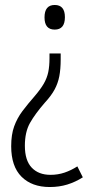

<svg xmlns="http://www.w3.org/2000/svg" viewBox="-20 -557 370 772"><path d="M224 -318Q224 -279 218.5 -250.5Q213 -222 199.5 -197Q186 -172 161 -145Q121 -99 100.5 -62.5Q80 -26 80 29Q80 88 107.5 117Q135 146 183 146Q213 146 239.5 137Q266 128 291 112L313 156Q283 175 250.5 185Q218 195 180 195Q108 195 66.5 153.5Q25 112 25 31Q25 -16 37 -49Q49 -82 70 -110Q91 -138 119 -170Q143 -198 156 -220.5Q169 -243 174 -267Q179 -291 179 -323V-342H224ZM241 -488Q241 -438 200 -438Q159 -438 159 -487Q159 -537 200 -537Q241 -537 241 -488Z"/></svg>

Font: Noto Sans Tamil Condensed Light
Style: Regular
Weight: 300
Width: 3
Designer: Jelle Bosma - Monotype Design Team
Foundry: Monotype Imaging Inc.
Version: Version 2.004; ttfautohint (v1.8.4.7-5d5b)